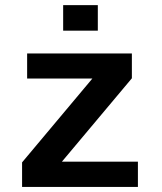

<svg xmlns="http://www.w3.org/2000/svg" viewBox="-20 -740 640 760"><path d="M67.4 0V-97.2L345.7 -429.2H87.4V-528.3H502V-430.2L225.1 -100.1H525.9V0ZM230 -618.7V-719.7H367.2V-618.7Z"/></svg>

Font: Liberation Mono
Style: Bold
Weight: 700
Monospace: yes
Designer: Steve Matteson
Foundry: Ascender Corporation
Version: Version 2.1.5